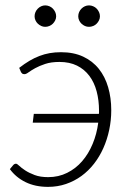

<svg xmlns="http://www.w3.org/2000/svg" viewBox="-20 -704 496 730"><path d="M17.5 0ZM53 -446Q73 -461.5 92 -472.8Q111 -484 130 -491.2Q149 -498.5 169 -502Q189 -505.5 212 -505.5Q260 -505.5 296 -488.8Q332 -472 355.8 -442.2Q379.5 -412.5 391.2 -372.2Q403 -332 403 -285Q403 -246.5 395.2 -210Q387.5 -173.5 373 -141Q358.5 -108.5 337.5 -81.5Q316.5 -54.5 289.8 -35Q263 -15.5 231 -4.5Q199 6.5 162.5 6.5Q114 6.5 77.2 -11.5Q40.5 -29.5 17.5 -61L30 -76Q34.5 -81.5 41 -81.5Q45 -81.5 53.2 -73.5Q61.5 -65.5 76 -56Q90.5 -46.5 111.8 -38.5Q133 -30.5 163 -30.5Q202.5 -30.5 235.2 -46.8Q268 -63 292.2 -91Q316.5 -119 332.2 -156.8Q348 -194.5 353.5 -237.5H104.5L108.5 -271H356Q356.5 -274 356.5 -277Q356.5 -280 356.5 -283Q356.5 -322.5 347.5 -356.5Q338.5 -390.5 319.8 -415.5Q301 -440.5 272.8 -454.5Q244.5 -468.5 206 -468.5Q174.5 -468.5 152 -461Q129.5 -453.5 113.8 -444.8Q98 -436 88.2 -428.8Q78.5 -421.5 72 -422Q66.5 -422.5 64.2 -424.5Q62 -426.5 60 -429.5ZM193.5 -642Q193.5 -634 190 -626.8Q186.5 -619.5 181 -614Q175.5 -608.5 167.8 -605.2Q160 -602 152 -602Q144 -602 136.8 -605.2Q129.5 -608.5 123.8 -614Q118 -619.5 114.8 -626.8Q111.5 -634 111.5 -642Q111.5 -650.5 114.8 -658Q118 -665.5 123.8 -671.2Q129.5 -677 136.8 -680.2Q144 -683.5 152 -683.5Q160 -683.5 167.8 -680.2Q175.5 -677 181 -671.2Q186.5 -665.5 190 -658Q193.5 -650.5 193.5 -642ZM360 -642Q360 -634 356.5 -626.8Q353 -619.5 347.5 -614Q342 -608.5 334.2 -605.2Q326.5 -602 318.5 -602Q310 -602 302.8 -605.2Q295.5 -608.5 289.8 -614Q284 -619.5 280.8 -626.8Q277.5 -634 277.5 -642Q277.5 -650.5 280.8 -658Q284 -665.5 289.8 -671.2Q295.5 -677 302.8 -680.2Q310 -683.5 318.5 -683.5Q326.5 -683.5 334.2 -680.2Q342 -677 347.5 -671.2Q353 -665.5 356.5 -658Q360 -650.5 360 -642Z"/></svg>

Font: Lato Light
Style: Italic
Weight: 300
Italic angle: -7°
Designer: Lukasz Dziedzic
Foundry: tyPoland Lukasz Dziedzic
Version: Version 2.007; 2014-02-27